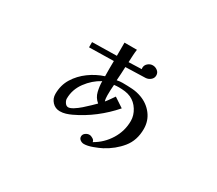

<svg xmlns="http://www.w3.org/2000/svg" viewBox="-113 -785 1226 1083"><g transform="rotate(30 500.0 -244.0)"><path d="M470 -177Q443 -199 435 -232.5Q427 -266 427 -298Q376 -271 339.5 -221.5Q303 -172 303 -113Q303 -101 312 -87.5Q321 -74 334 -74Q346 -74 365.5 -86Q385 -98 405.5 -116Q426 -134 443.5 -151Q461 -168 470 -177ZM765 -181Q765 -107 724 -56.5Q683 -6 621 27Q602 37 569.5 49Q537 61 514 61Q501 61 490 53Q479 45 479 32Q479 18 491 9Q503 0 516 0Q527 0 539.5 8Q552 16 552 27Q609 -5 644 -61.5Q679 -118 679 -184Q679 -220 658 -253.5Q637 -287 604 -302Q586 -310 566 -312.5Q546 -315 526 -315Q519 -315 511 -314.5Q503 -314 495 -313Q492 -279 492 -244Q492 -234 493 -224.5Q494 -215 497 -206Q508 -219 517.5 -233Q527 -247 537 -261L599 -220Q553 -167 496.5 -123.5Q440 -80 376 -50Q359 -42 341 -36.5Q323 -31 304 -31Q274 -31 254 -52.5Q234 -74 234 -104Q234 -161 261.5 -205.5Q289 -250 333 -282Q377 -314 427 -330Q427 -355 426.5 -379.5Q426 -404 427 -429L267 -426V-460L427 -463V-549H508Q505 -528 504 -507Q503 -486 502 -465L586 -468Q586 -470 585.5 -472Q585 -474 585 -476Q585 -494 599 -506Q613 -518 630 -518Q647 -518 661 -507Q675 -496 675 -478Q675 -460 661 -448.5Q647 -437 630 -436L500 -432Q499 -410 498 -388Q497 -366 495 -343Q504 -345 513 -346Q522 -347 531 -347Q563 -347 594 -345Q625 -343 655 -332Q704 -314 734.5 -274Q765 -234 765 -181Z"/></g></svg>

Font: Kaisei Decol Medium
Style: Regular
Weight: 500
Designer: Font-Kai, 金井和夫
Foundry: KAZUO KANAI
Version: Version 5.003